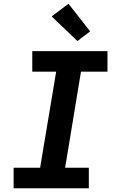

<svg xmlns="http://www.w3.org/2000/svg" viewBox="-20 -1009 640 1029"><path d="M53 0V-110H195L281 -625H153V-735H556V-625H414L329 -110H456V0ZM395 -789 257 -921 347 -989 463 -841Z"/></svg>

Font: Iosevka Slab XBdExObl
Style: Regular
Weight: 800
Width: 7
Italic angle: -9°
Monospace: yes
Designer: Belleve Invis
Foundry: Belleve Invis
Version: Version 11.1.0; ttfautohint (v1.8.3)